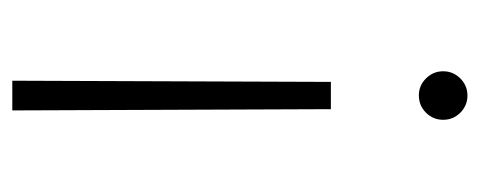

<svg xmlns="http://www.w3.org/2000/svg" viewBox="-252 -340 772 309"><g transform="rotate(90 134.5 -186.0)"><path d="M110.4 180.7 112.3 -332H156.2L158.2 180.7ZM133.8 -473.6Q118.2 -473.6 106.7 -485.1Q95.2 -496.6 95.2 -512.7Q95.2 -528.8 106.7 -540.3Q118.2 -551.8 134.3 -551.8Q150.4 -551.8 161.9 -540.3Q173.3 -528.8 173.3 -512.7Q173.3 -496.6 161.9 -485.1Q150.4 -473.6 133.8 -473.6Z"/></g></svg>

Font: Inter 16pt ExtraLight
Style: Regular
Weight: 250
Version: Version 4.001;git-66647c0bb